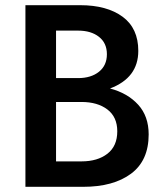

<svg xmlns="http://www.w3.org/2000/svg" viewBox="-20 -720 640 740"><path d="M196 -327V-98H294Q356 -98 394 -127.5Q432 -157 432 -214Q432 -269 394 -298Q356 -327 294 -327ZM196 -602V-419H281Q331 -419 361.5 -443.5Q392 -468 392 -511Q392 -554 361.5 -578Q331 -602 281 -602ZM78 -700H289Q392 -700 452.5 -655.5Q513 -611 513 -524Q513 -420 404 -379Q472 -361 512.5 -316.5Q553 -272 553 -202Q553 -101 485 -50.5Q417 0 301 0H78Z"/></svg>

Font: Renner* Medium
Style: Medium
Weight: 500
Version: Version 003.000 ; ttfautohint (v0.97) -l 8 -r 50 -G 200 -x 1